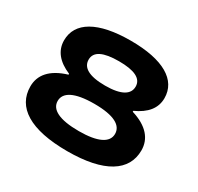

<svg xmlns="http://www.w3.org/2000/svg" viewBox="-154 -896 1127 1093"><g transform="rotate(30 409.5 -350.0)"><path d="M410 -298C541 -298 597 -263 597 -208C597 -151 534 -119 410 -119C281 -119 220 -152 220 -208C220 -263 278 -298 410 -298ZM44 -202C44 -66 165 13 410 13C652 13 774 -66 774 -202C774 -277 726 -336 621 -368V-374C698 -409 739 -458 739 -525C739 -644 624 -713 410 -713C194 -713 79 -644 79 -525C79 -458 120 -407 199 -374V-368C92 -336 44 -277 44 -202ZM255 -500C255 -553 308 -578 410 -578C511 -578 564 -553 564 -500C564 -450 518 -418 410 -418C300 -418 255 -450 255 -500Z"/></g></svg>

Font: LT Wave UI Medium
Style: Regular
Weight: 500
Designer: Daniel Lyons
Foundry: New Value
Version: Version 2.5 (Glyphs App)